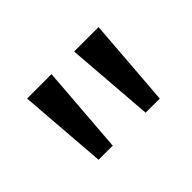

<svg xmlns="http://www.w3.org/2000/svg" viewBox="-60 -849 528 528"><g transform="rotate(-45 204.0 -585.0)"><path d="M160 -714 140 -456H85L65 -714ZM343 -714 323 -456H268L248 -714Z"/></g></svg>

Font: Noto Sans Test
Style: Regular
Weight: 400
Version: Version 1.002; ttfautohint (v1.8.4.7-5d5b)